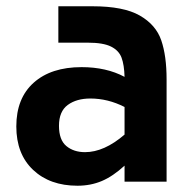

<svg xmlns="http://www.w3.org/2000/svg" viewBox="-20 -579 616 612"><path d="M511 -326V0H377V-51Q340 -17 304.5 -2Q269 13 227 13Q139 13 85.5 -37.5Q32 -88 32 -176Q32 -266 87.5 -315.5Q143 -365 240 -365Q319 -365 377 -334Q376 -372 367.5 -395Q359 -418 334 -430.5Q309 -443 260 -443H166V-559H275Q374 -559 425.5 -529.5Q477 -500 494 -450.5Q511 -401 511 -326ZM377 -150V-238Q324 -265 268 -265Q224 -265 196 -244.5Q168 -224 168 -178Q168 -133 191.5 -113.5Q215 -94 251 -94Q312 -94 377 -150Z"/></svg>

Font: Biryani
Style: Bold
Weight: 700
Designer: Dan Reynolds and Mathieu Reguer
Foundry: Dan Reynolds and Mathieu Reguer
Version: Version 1.004; ttfautohint (v1.1) -l 5 -r 5 -G 72 -x 0 -D la